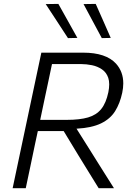

<svg xmlns="http://www.w3.org/2000/svg" viewBox="-20 -990 704 1010"><path d="M46.5 0Q59 -59.5 70.8 -115Q82.5 -170.5 96.5 -236.5L146.5 -472.5Q161 -541 173 -597.5Q184.5 -653.5 197.5 -713H417.5Q537.5 -713 590.5 -655Q628.5 -612.5 628.5 -551.5Q628.5 -528 623 -502Q611 -446 585.5 -405.2Q560 -364.5 511.5 -341Q463 -317.5 382.5 -313L451.5 -203.5Q472 -170.5 495 -134Q518 -97.5 540 -62.5Q562 -27.5 579.5 0H499Q470.5 -46 444 -89Q417.5 -131.5 392 -173.5L315 -300.5H179L165 -235.5Q151.5 -170.5 139.8 -115Q128 -59.5 115.5 0ZM406 -653H253.5Q244 -607.5 234.5 -562.8Q225 -518 214 -466.5L191.5 -359.5H332Q399.5 -359.5 443.2 -372.2Q487 -385 512.5 -416.5Q538 -448 550 -505Q554.5 -527.5 554.5 -546Q554.5 -565.5 549.5 -580.5Q539.5 -609.5 516.2 -625.2Q493 -641 463.8 -647Q434.5 -653 406 -653ZM337.5 -789.5Q308.5 -833.5 279.5 -878.5Q250.5 -923 220.5 -968.5L287 -969.5Q312 -925 337 -880.2Q362 -835.5 387 -790.5ZM515.5 -789.5Q490.5 -836 467.5 -879Q443 -924 419.5 -968.5L483.5 -969.5Q503 -925 523 -880.5Q543 -835.5 562.5 -790.5Z"/></svg>

Font: Heraclito Light
Style: Italic
Weight: 300
Italic angle: -12°
Designer: Kostas Bartsokas (font) & Cristiano Sobral (main changes)
Foundry: Kostas Bartsokas (font) & Cristiano Sobral (main changes)
Version: Version 1.00;July 8, 2020;FontCreator 13.0.0.2655 64-bit